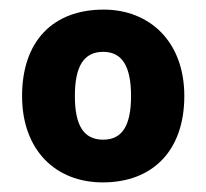

<svg xmlns="http://www.w3.org/2000/svg" viewBox="-20 -793 430 400"><path d="M364 -593C364 -707 291 -773 196 -773C91 -773 26 -708 26 -593C26 -480 96 -413 194 -413C298 -413 364 -479 364 -593ZM136 -593C136 -654 154 -685 195 -685C235 -685 253 -654 253 -593C253 -532 235 -502 195 -502C154 -502 136 -532 136 -593Z"/></svg>

Font: Noto Sans Tamil UI ExtraBold
Style: Regular
Weight: 800
Designer: Jelle Bosma - Monotype Design Team
Foundry: Monotype Imaging Inc.
Version: Version 2.004